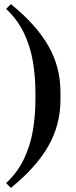

<svg xmlns="http://www.w3.org/2000/svg" viewBox="-20 -770 373 943"><path d="M277 -317V-280Q277 -156 216.5 -51Q156 54 33 153L10 129Q66 77 97.5 11Q129 -55 141.5 -129Q154 -203 154 -280V-317Q154 -394 141.5 -468Q129 -542 97.5 -608Q66 -674 10 -726L33 -750Q156 -651 216.5 -546.5Q277 -442 277 -317Z"/></svg>

Font: Inria Serif
Style: Bold
Weight: 700
Designer: Black Foundry Team
Foundry: Black Foundry
Version: Version 1.000; ttfautohint (v1.8.3)